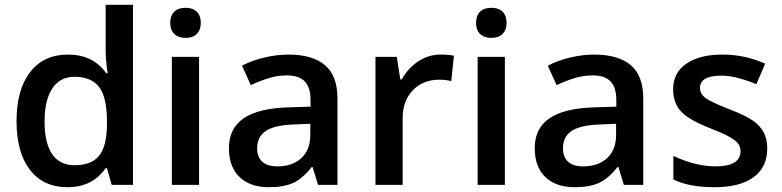

<svg xmlns="http://www.w3.org/2000/svg" viewBox="-20 -780 3299 810"><path d="M264.2 9.8Q163.1 9.8 106.4 -63.5Q49.8 -136.7 49.8 -269Q49.8 -401.9 107.2 -475.8Q164.6 -549.8 266.1 -549.8Q372.6 -549.8 428.2 -471.2H434.1Q425.8 -529.3 425.8 -563V-759.8H541V0H451.2L431.2 -70.8H425.8Q370.6 9.8 264.2 9.8ZM294.9 -83Q365.7 -83 397.9 -122.8Q430.2 -162.6 431.2 -252V-268.1Q431.2 -370.1 397.9 -413.1Q364.7 -456.1 293.9 -456.1Q233.4 -456.1 200.7 -407Q168 -357.9 168 -267.1Q168 -177.2 199.7 -130.1Q231.4 -83 294.9 -83Z M819.8 0H705.1V-540H819.8ZM698.2 -683.1Q698.2 -713.9 715.1 -730.5Q731.9 -747.1 763.2 -747.1Q793.5 -747.1 810.3 -730.5Q827.1 -713.9 827.1 -683.1Q827.1 -653.8 810.3 -637Q793.5 -620.1 763.2 -620.1Q731.9 -620.1 715.1 -637Q698.2 -653.8 698.2 -683.1Z M1321.8 0 1298.8 -75.2H1294.9Q1255.9 -25.9 1216.3 -8.1Q1176.8 9.8 1114.7 9.8Q1035.2 9.8 990.5 -33.2Q945.8 -76.2 945.8 -154.8Q945.8 -238.3 1007.8 -280.8Q1069.8 -323.2 1196.8 -327.1L1290 -330.1V-358.9Q1290 -410.6 1265.9 -436.3Q1241.7 -461.9 1190.9 -461.9Q1149.4 -461.9 1111.3 -449.7Q1073.2 -437.5 1038.1 -420.9L1001 -502.9Q1044.9 -525.9 1097.2 -537.8Q1149.4 -549.8 1195.8 -549.8Q1298.8 -549.8 1351.3 -504.9Q1403.8 -460 1403.8 -363.8V0ZM1150.9 -78.1Q1213.4 -78.1 1251.2 -113Q1289.1 -147.9 1289.1 -210.9V-257.8L1219.7 -254.9Q1138.7 -252 1101.8 -227.8Q1064.9 -203.6 1064.9 -153.8Q1064.9 -117.7 1086.4 -97.9Q1107.9 -78.1 1150.9 -78.1Z M1837.9 -549.8Q1872.6 -549.8 1895 -544.9L1883.8 -438Q1859.4 -443.8 1833 -443.8Q1764.2 -443.8 1721.4 -398.9Q1678.7 -354 1678.7 -282.2V0H1564V-540H1653.8L1668.9 -444.8H1674.8Q1701.7 -493.2 1744.9 -521.5Q1788.1 -549.8 1837.9 -549.8Z M2109.9 0H1995.1V-540H2109.9ZM1988.3 -683.1Q1988.3 -713.9 2005.1 -730.5Q2022 -747.1 2053.2 -747.1Q2083.5 -747.1 2100.3 -730.5Q2117.2 -713.9 2117.2 -683.1Q2117.2 -653.8 2100.3 -637Q2083.5 -620.1 2053.2 -620.1Q2022 -620.1 2005.1 -637Q1988.3 -653.8 1988.3 -683.1Z M2611.8 0 2588.9 -75.2H2585Q2545.9 -25.9 2506.3 -8.1Q2466.8 9.8 2404.8 9.8Q2325.2 9.8 2280.5 -33.2Q2235.8 -76.2 2235.8 -154.8Q2235.8 -238.3 2297.9 -280.8Q2359.9 -323.2 2486.8 -327.1L2580.1 -330.1V-358.9Q2580.1 -410.6 2555.9 -436.3Q2531.7 -461.9 2481 -461.9Q2439.5 -461.9 2401.4 -449.7Q2363.3 -437.5 2328.1 -420.9L2291 -502.9Q2335 -525.9 2387.2 -537.8Q2439.5 -549.8 2485.8 -549.8Q2588.9 -549.8 2641.4 -504.9Q2693.8 -460 2693.8 -363.8V0ZM2440.9 -78.1Q2503.4 -78.1 2541.3 -113Q2579.1 -147.9 2579.1 -210.9V-257.8L2509.8 -254.9Q2428.7 -252 2391.8 -227.8Q2355 -203.6 2355 -153.8Q2355 -117.7 2376.5 -97.9Q2397.9 -78.1 2440.9 -78.1Z M3216.8 -153.8Q3216.8 -74.7 3159.2 -32.5Q3101.6 9.8 2994.1 9.8Q2886.2 9.8 2820.8 -22.9V-122.1Q2916 -78.1 2998 -78.1Q3104 -78.1 3104 -142.1Q3104 -162.6 3092.3 -176.3Q3080.6 -189.9 3053.7 -204.6Q3026.9 -219.2 2979 -237.8Q2885.7 -273.9 2852.8 -310.1Q2819.8 -346.2 2819.8 -403.8Q2819.8 -473.1 2875.7 -511.5Q2931.6 -549.8 3027.8 -549.8Q3123 -549.8 3208 -511.2L3170.9 -424.8Q3083.5 -460.9 3023.9 -460.9Q2933.1 -460.9 2933.1 -409.2Q2933.1 -383.8 2956.8 -366.2Q2980.5 -348.6 3060.1 -317.9Q3127 -292 3157.2 -270.5Q3187.5 -249 3202.1 -220.9Q3216.8 -192.9 3216.8 -153.8Z"/></svg>

Font: f1_4961           
Style: Regular
Weight: 600
Foundry: Ascender Corporation
Version: Version 1.10